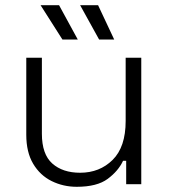

<svg xmlns="http://www.w3.org/2000/svg" viewBox="-20 -708 651 738"><path d="M275 10Q223 10 178.5 -12Q134 -34 107.5 -78.5Q81 -123 81 -190V-486H141V-194Q141 -115 181 -79.5Q221 -44 288 -44Q363 -44 413 -93.5Q463 -143 463 -243V-486H523V0H465V-90H453Q435 -51 394 -20.5Q353 10 275 10ZM220 -556 136 -688H207L279 -556ZM361 -556 288 -688H357L419 -556Z"/></svg>

Font: Space Grotesk Light Light
Style: Regular
Weight: 300
Version: Version 2.000